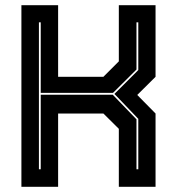

<svg xmlns="http://www.w3.org/2000/svg" viewBox="-20 -720 689 740"><path d="M62.5 0V-700H204V-424H378.5L438 -483.5V-700H579.5V-424L509 -354L579.5 -282.5V0H438V-223.5L378.5 -282.5H204V0ZM130 -67.5H137V-355H414.5L506 -260V-67.5H513V-262L421 -358L513 -450V-634H506V-452L415.5 -362H137V-634H130Z"/></svg>

Font: Tourney ExtraBold
Style: Regular
Weight: 800
Designer: Tyler Finck
Foundry: Etcetera Type Co
Version: Version 1.015